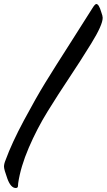

<svg xmlns="http://www.w3.org/2000/svg" viewBox="-20 -869 534 961"><path d="M59 72Q34 72 17 25.5Q0 -21 0 -35Q0 -49 8 -68Q39 -153 99.5 -266Q160 -379 206 -454Q252 -529 338.5 -664Q425 -799 440 -824Q455 -849 462 -849Q475 -849 487 -808Q494 -789 494 -780Q494 -744 436.5 -651Q379 -558 325.5 -478Q272 -398 218.5 -311.5Q165 -225 124 -129.5Q83 -34 71 48L70 61Q70 72 59 72Z"/></svg>

Font: Zhi Mang Xing
Style: Regular
Weight: 400
Designer: ZhongQi
Foundry: ZhongQi
Version: Version 2.001